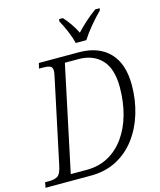

<svg xmlns="http://www.w3.org/2000/svg" viewBox="-151 -1026 934 1121"><g transform="rotate(-15 316.5 -465.5)"><path d="M-17 0 -11 -32H14Q47 -32 65.5 -44Q84 -56 94 -105L200 -604Q202 -615 204.5 -627Q207 -639 207 -648Q207 -670 192 -676Q177 -682 150 -682H126L134 -714H375Q494 -714 559.5 -646.5Q625 -579 625 -450Q625 -360 600.5 -279Q576 -198 529 -135Q482 -72 413.5 -36Q345 0 256 0ZM244 -39Q316 -39 373.5 -70.5Q431 -102 471.5 -159Q512 -216 533 -292Q554 -368 554 -456Q554 -568 502.5 -622Q451 -676 364 -676H281L146 -39ZM372 -771Q364 -806 346.5 -847Q329 -888 312 -918L315 -931H337Q383 -880 411 -823Q436 -850 467.5 -878.5Q499 -907 533 -931H560L557 -918Q524 -885 491.5 -846Q459 -807 436 -771Z"/></g></svg>

Font: Noto Serif SemiCondensed Light
Style: Italic
Weight: 300
Width: 4
Italic angle: -12°
Designer: Monotype Design Team
Foundry: Monotype Imaging Inc.
Version: Version 2.013; ttfautohint (v1.8.4.7-5d5b)